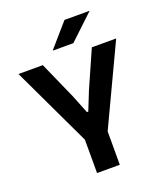

<svg xmlns="http://www.w3.org/2000/svg" viewBox="-150 -925 871 1023"><g transform="rotate(-20 286.0 -413.0)"><path d="M228.5 -175.5 9 -639H147L240.5 -428.5L282.5 -323.5H290L332 -428.5L425 -639H563L344.5 -175.5ZM222 0V-294.5H351V0ZM338 -826H479V-824.5L340 -693.5H224V-695Z"/></g></svg>

Font: Anek Tamil SemiBold
Style: Regular
Weight: 600
Version: Version 1.003